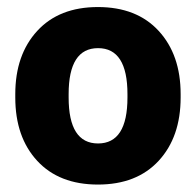

<svg xmlns="http://www.w3.org/2000/svg" viewBox="-20 -503 546 534"><path d="M170.9 -241.2V-231.9Q170.9 -104 252.7 -104Q334.5 -104 334.5 -231.9V-241.2Q334.5 -369.1 252.7 -369.1Q170.9 -369.1 170.9 -241.2ZM22.5 -231.9V-241.2Q22.5 -350.6 83.5 -417Q144.5 -483.4 252.4 -483.4Q360.4 -483.4 421.4 -417Q482.4 -350.6 482.4 -241.2V-231.9Q482.4 -122.1 421.4 -55.9Q360.4 10.3 252.4 10.3Q144.5 10.3 83.5 -55.7Q22.5 -121.6 22.5 -231.9Z"/></svg>

Font: Yantramanav Black
Style: Regular
Weight: 900
Version: Version 1.001;PS 1.0;hotconv 1.0.72;makeotf.lib2.5.5900; ttf